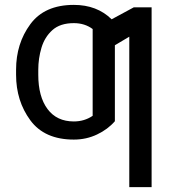

<svg xmlns="http://www.w3.org/2000/svg" viewBox="-20 -558 708 781"><path d="M505.9 -408.7 447.3 -374V-64.9Q418.5 -31.7 374.8 -11Q331.1 9.8 280.3 9.8Q161.1 9.8 103.3 -68.8Q45.4 -147.5 45.4 -253.9V-274.4Q45.4 -380.9 103.3 -459.5Q161.1 -538.1 280.3 -538.1Q374.5 -538.1 434.1 -479.5L524.4 -528.3H596.7V203.1H505.9ZM280.3 -64Q323.2 -64 356.9 -86.9V-439.9Q324.7 -463.9 280.3 -463.9Q224.6 -463.9 193.1 -435.5Q161.6 -407.2 148.7 -363.8Q135.7 -320.3 135.7 -274.4V-253.9Q135.7 -165 173.3 -114.5Q210.9 -64 280.3 -64Z"/></svg>

Font: LXGW WenKai Screen R
Style: Regular
Weight: 400
Designer: Fontworks Inc.
Version: Version 1.235;May 31, 2022